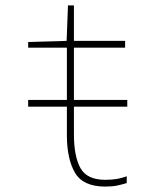

<svg xmlns="http://www.w3.org/2000/svg" viewBox="-20 -679 570 709"><path d="M84 -285V-310H227V-503H84V-524L226 -528L231 -659H253V-528H442V-503H253V-310H450V-285H253V-183Q253 -102 277 -58.5Q301 -15 369 -15Q394 -15 413 -18.5Q432 -22 448 -28V-3Q432 2 413.5 6Q395 10 369 10Q287 10 257 -41Q227 -92 227 -180V-285Z"/></svg>

Font: Noto Sans Mono Condensed Thin
Style: Regular
Weight: 100
Width: 3
Designer: Monotype Design Team
Foundry: Monotype Imaging Inc.
Version: Version 2.014; ttfautohint (v1.8.4.7-5d5b)